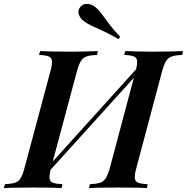

<svg xmlns="http://www.w3.org/2000/svg" viewBox="-60 -972 966 992"><path d="M640 -602Q650 -639 648.5 -656.5Q647 -674 631.5 -680.5Q616 -687 582 -688L587 -708Q613 -707 653.5 -706Q694 -705 734 -705Q780 -705 820.5 -706Q861 -707 886 -708L881 -688Q847 -687 828 -680.5Q809 -674 798 -656.5Q787 -639 777 -602L645 -106Q635 -70 636.5 -52Q638 -34 654 -28Q670 -22 703 -20L699 0Q674 -2 633.5 -2.5Q593 -3 547 -3Q507 -3 466.5 -2.5Q426 -2 400 0L404 -20Q439 -22 457.5 -28Q476 -34 487 -52Q498 -70 508 -106ZM204 -106Q195 -70 196 -52Q197 -34 213 -28Q229 -22 263 -20L258 0Q232 -2 192 -2.5Q152 -3 111 -3Q65 -3 25 -2.5Q-15 -2 -40 0L-35 -20Q-1 -22 17.5 -28Q36 -34 47 -52Q58 -70 67 -106L200 -602Q210 -639 208.5 -656.5Q207 -674 191.5 -680.5Q176 -687 142 -688L147 -708Q171 -707 211.5 -706Q252 -705 298 -705Q339 -705 378.5 -706Q418 -707 446 -708L441 -688Q407 -687 388 -680.5Q369 -674 358 -656.5Q347 -639 337 -602ZM168 -58 157 -76 692 -668 702 -648ZM552 -770Q505 -797 471.5 -812.5Q438 -828 414.5 -838.5Q391 -849 373 -863Q357 -874 348.5 -894Q340 -914 352 -932Q366 -953 389.5 -952Q413 -951 429 -938Q448 -924 463.5 -903Q479 -882 501 -852Q523 -822 561 -781Z"/></svg>

Font: Playfair Display SemiBold
Style: Italic
Weight: 600
Italic angle: -14°
Designer: Claus Eggers Sørensen
Foundry: Claus Eggers Sørensen
Version: Version 1.203